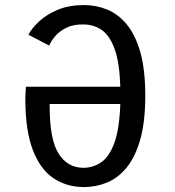

<svg xmlns="http://www.w3.org/2000/svg" viewBox="-20 -726 690 758"><path d="M311.5 12.5Q244 12.5 191.8 -22Q139.5 -56.5 109.8 -133.2Q80 -210 80 -336Q80 -346 80.8 -359.8Q81.5 -373.5 82.5 -383.5H455Q452 -478.5 432.8 -532Q413.5 -585.5 381.8 -607.5Q350 -629.5 308.5 -629.5Q269 -630 241.5 -616.2Q214 -602.5 197.5 -582.8Q181 -563 174.5 -546L92 -589Q106.5 -616 136 -643Q165.5 -670 209.5 -688Q253.5 -706 311.5 -706Q359 -706 402.5 -688.5Q446 -671 480 -630.2Q514 -589.5 533.8 -520.5Q553.5 -451.5 553.5 -348.5Q553.5 -245 533.8 -175.5Q514 -106 480.2 -64.8Q446.5 -23.5 403 -5.5Q359.5 12.5 311.5 12.5ZM309.5 -63.5Q347 -63.5 379 -85Q411 -106.5 431.2 -161.2Q451.5 -216 455 -315.5H176V-307.5Q176 -174 211.8 -118.8Q247.5 -63.5 309.5 -63.5Z"/></svg>

Font: Trispace
Style: Regular
Weight: 400
Designer: Tyler Finck
Foundry: Etcetera Type Company
Version: Version 1.210; ttfautohint (v1.8.3)